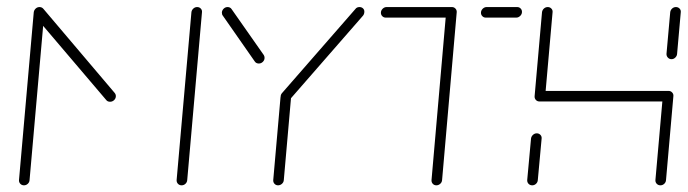

<svg xmlns="http://www.w3.org/2000/svg" viewBox="-20 -539 1999 558"><path d="M94.8 -518.5Q101.1 -518.5 105.4 -514.1Q109.6 -509.6 108.9 -503.3L65.9 -15.6Q65.6 -9.3 60.7 -4.8Q55.9 -0.4 49.6 -0.4Q43.3 -0.4 39.1 -4.8Q34.8 -9.3 35.2 -15.6L78.1 -503.3Q78.9 -509.6 83.7 -514.1Q88.5 -518.5 94.8 -518.5ZM316.7 -259.6Q316.7 -253 311.7 -248.1Q306.7 -243.3 300 -243.3Q292.6 -243.3 288.9 -248.1L82.2 -491.1Q78.9 -495.9 78.9 -500.7Q78.9 -507.4 84.1 -512.4Q89.3 -517.4 95.6 -517.4Q101.9 -517.4 106.7 -512.6L313.3 -268.9Q316.7 -264.8 316.7 -259.6ZM553 -518.5Q559.3 -518.5 563.5 -514.1Q567.8 -509.6 567 -503.3L524.1 -15.6Q523.7 -9.3 518.9 -4.8Q514.1 -0.4 507.8 -0.4Q501.5 -0.4 497.2 -4.8Q493 -9.3 493.3 -15.6L536.3 -503.3Q537 -509.6 541.9 -514.1Q546.7 -518.5 553 -518.5Z M811.9 -271.5Q818.1 -271.5 822.4 -266.9Q826.7 -262.2 825.9 -255.9L804.8 -15.6Q804.4 -9.3 799.4 -4.8Q794.4 -0.4 788.1 -0.4Q781.9 -0.4 777.8 -4.8Q773.7 -9.3 774.1 -15.6L795.2 -255.9Q795.9 -262.2 800.7 -266.9Q805.6 -271.5 811.9 -271.5ZM748.9 -371.1Q748.9 -364.1 743.9 -359.3Q738.9 -354.4 732.2 -354.4Q724.4 -354.4 720.4 -360.4L627.4 -493.7Q624.8 -496.7 624.8 -503.3Q625.6 -509.6 630.4 -514.1Q635.2 -518.5 641.5 -518.5Q645.2 -518.5 648.3 -516.9Q651.5 -515.2 653 -512.6L746.7 -378.9Q748.9 -375.2 748.9 -371.1ZM1024.8 -518.5Q1030.7 -518.5 1034.8 -514.8Q1038.9 -511.1 1038.9 -505.2Q1038.9 -498.5 1035.2 -493.7L822.2 -249.6Q817 -243.7 809.6 -243.7Q803.7 -243.7 799.6 -247.6Q795.6 -251.5 795.6 -257.4Q795.6 -263.7 799.3 -268.1L1013 -513Q1017 -518.5 1024.8 -518.5Z M1307.4 -504.1 1264.8 -15.6Q1264.4 -9.3 1259.4 -4.8Q1254.4 -0.4 1248.1 -0.4Q1241.9 -0.4 1237.8 -4.8Q1233.7 -9.3 1234.1 -15.6L1276.7 -504.1ZM1087 -501.9Q1087 -508.5 1092 -513.5Q1097 -518.5 1103.7 -518.5H1293.3Q1299.3 -518.5 1303.3 -514.4Q1307.4 -510.4 1307.4 -504.4Q1307.4 -497.8 1302.2 -492.8Q1297 -487.8 1290.7 -487.8H1101.1Q1095.2 -487.8 1091.1 -491.9Q1087 -495.9 1087 -501.9ZM1377.8 -501.9Q1377.8 -508.5 1382.8 -513.5Q1387.8 -518.5 1394.4 -518.5H1483Q1488.9 -518.5 1493 -514.4Q1497 -510.4 1497 -504.4Q1497 -497.8 1491.9 -492.8Q1486.7 -487.8 1480.4 -487.8H1391.9Q1385.9 -487.8 1381.9 -491.9Q1377.8 -495.9 1377.8 -501.9Z M1526.7 -0.4Q1520.4 -0.4 1516.1 -4.8Q1511.9 -9.3 1512.2 -15.6L1523.3 -136.3Q1524.1 -142.6 1528.9 -147Q1533.7 -151.5 1540 -151.5Q1546.3 -151.5 1550.6 -147Q1554.8 -142.6 1554.1 -136.3L1543 -15.6Q1542.6 -9.3 1537.8 -4.8Q1533 -0.4 1526.7 -0.4ZM1571.9 -518.5Q1578.1 -518.5 1582.4 -514.1Q1586.7 -509.6 1585.9 -503.3L1564.4 -259.3Q1564.1 -253 1559.1 -248.5Q1554.1 -244.1 1547.8 -244.1Q1541.5 -244.1 1537.4 -248.5Q1533.3 -253 1533.7 -259.3L1555.2 -503.3Q1555.9 -509.6 1560.7 -514.1Q1565.6 -518.5 1571.9 -518.5ZM1920.4 -244.1H1547.8L1550.4 -274.8H1923ZM1923 -274.8Q1929.3 -274.8 1933.5 -270.2Q1937.8 -265.6 1937 -259.3L1915.6 -15.6Q1915.2 -9.3 1910.4 -4.8Q1905.6 -0.4 1899.3 -0.4Q1893 -0.4 1888.7 -4.8Q1884.4 -9.3 1884.8 -15.6L1906.3 -259.3Q1907 -265.6 1911.9 -270.2Q1916.7 -274.8 1923 -274.8ZM1931.5 -367Q1925.2 -367 1920.9 -371.7Q1916.7 -376.3 1917 -382.6L1927.8 -503.3Q1928.5 -509.6 1933.3 -514.1Q1938.1 -518.5 1944.4 -518.5Q1950.7 -518.5 1955 -514.1Q1959.3 -509.6 1958.5 -503.3L1947.8 -382.6Q1947.4 -376.3 1942.6 -371.7Q1937.8 -367 1931.5 -367Z"/></svg>

Font: 26F Galaxy Sans Ultra Light
Style: Italic
Weight: 200
Italic angle: -5°
Designer: C₂₉H₂₅N₃O₅
Version: Version 1.200